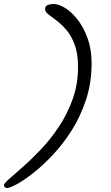

<svg xmlns="http://www.w3.org/2000/svg" viewBox="-48 -864 558 962"><path d="M-12 78Q-18 78 -23 74.5Q-28 71 -28 64Q-28 55 -1 31.5Q26 8 68 -29Q110 -66 157.5 -116Q205 -166 247 -229Q289 -292 316 -367Q343 -442 343 -528Q343 -594 326.5 -639Q310 -684 285.5 -713Q261 -742 236 -760.5Q211 -779 194.5 -792Q178 -805 178 -818Q178 -834 191.5 -839Q205 -844 220 -844Q246 -844 278.5 -824Q311 -804 341 -765.5Q371 -727 391 -672Q411 -617 411 -547Q411 -451 384 -367.5Q357 -284 313.5 -214.5Q270 -145 219.5 -91Q169 -37 121 1Q73 39 37 58.5Q1 78 -12 78Z"/></svg>

Font: Kalam Variable Light
Style: Regular
Weight: 300
Designer: Lipi Raval, Jonny Pinhorn
Foundry: Indian Type Foundry
Version: Version 3.000